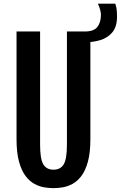

<svg xmlns="http://www.w3.org/2000/svg" viewBox="-20 -1003 648 1031"><path d="M267.1 7.3Q245.6 7.3 219 3.2Q192.4 -1 166 -14.9Q139.6 -28.8 117.7 -57.4Q95.7 -85.9 82.3 -134.3Q68.8 -182.6 68.8 -256.3V-834H195.3V-226.6Q195.3 -148.9 212.6 -120.4Q230 -91.8 267.1 -91.8Q304.7 -91.8 322 -120.4Q339.4 -148.9 339.4 -226.6V-834H465.3V-256.3Q465.3 -182.6 451.9 -134.3Q438.5 -85.9 416.5 -57.4Q394.5 -28.8 368.2 -14.9Q341.8 -1 315.4 3.2Q289.1 7.3 267.1 7.3ZM437 -775.9 396 -834H436.5Q483.9 -834 502.9 -858.4Q522 -882.8 522 -924.3Q522 -934.1 517.8 -950.4Q513.7 -966.8 505.4 -983.4H599.1Q606.4 -961.9 607.4 -942.4Q608.4 -922.9 608.4 -914.1Q608.4 -858.9 582.8 -828.9Q557.1 -798.8 517.8 -787.4Q478.5 -775.9 437 -775.9Z"/></svg>

Font: Fjalla One
Style: Regular
Weight: 400
Designer: Irina Smirnova, Eben Sorkin
Foundry: Sorkin Type
Version: Version 1.002; ttfautohint (v1.8.4.7-5d5b);gftools[0.9.25]